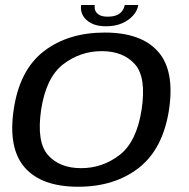

<svg xmlns="http://www.w3.org/2000/svg" viewBox="-20 -724 738 749"><path d="M285 4.5Q427 4.5 521.5 -69.2Q616 -143 639.5 -297Q662 -449.5 596.2 -523.2Q530.5 -597 388.5 -597Q246 -597 151.2 -524.2Q56.5 -451.5 33.5 -297Q11 -145 76.8 -70.2Q142.5 4.5 285 4.5ZM296.5 -68Q213 -68 167.5 -118.8Q122 -169.5 140.5 -296.5Q160 -422.5 226.8 -473.5Q293.5 -524.5 377 -524.5Q460 -524.5 505.8 -474Q551.5 -423.5 532.5 -296.5Q513 -170.5 446.2 -119.2Q379.5 -68 296.5 -68ZM393 -621.5Q429.5 -621.5 456.2 -633.2Q483 -645 499.5 -663.8Q516 -682.5 519.5 -704.5H466.5Q464.5 -692.5 457.2 -682Q450 -671.5 436 -665.2Q422 -659 399.5 -659Q379.5 -659 368 -665.5Q356.5 -672 352 -682.2Q347.5 -692.5 350 -704.5H296.5Q293 -682.5 303.2 -663.8Q313.5 -645 336.2 -633.2Q359 -621.5 393 -621.5Z"/></svg>

Font: Anybody SemiExpanded
Style: Italic
Weight: 400
Width: 6
Italic angle: -10°
Version: Version 1.113;gftools[0.9.25]